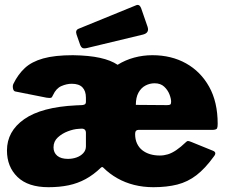

<svg xmlns="http://www.w3.org/2000/svg" viewBox="-20 -770 946 800"><path d="M558 -229Q551 -229 547 -225Q543 -221 543 -212Q543 -189 551 -172Q559 -155 573 -144Q587 -133 605.5 -127.5Q624 -122 646 -122Q663 -122 679.5 -127Q696 -132 714.5 -144.5Q733 -157 755 -178Q759 -182 762.5 -182.5Q766 -183 776 -179L867 -142Q885 -135 871 -118Q835 -68 798.5 -40Q762 -12 718.5 -1Q675 10 619 10Q577 10 539 0.5Q501 -9 468.5 -27.5Q436 -46 411 -71Q406 -77 400 -71Q370 -42 337 -24Q304 -6 266 2Q228 10 182 10Q97 10 53 -32.5Q9 -75 9 -143Q9 -223 81 -273.5Q153 -324 297 -331L320 -332Q326 -332 332 -334.5Q338 -337 338 -346V-363Q338 -391 323.5 -406Q309 -421 279 -421Q258 -421 236 -411.5Q214 -402 201 -374Q197 -364 192.5 -362.5Q188 -361 174 -363L43 -389Q36 -391 34 -402Q32 -413 36 -421Q55 -460 83.5 -486.5Q112 -513 160 -526.5Q208 -540 284 -540Q351 -539 396.5 -529Q442 -519 470 -500Q502 -520 539 -530Q576 -540 615 -540Q694 -540 755 -506Q816 -472 851.5 -408.5Q887 -345 887 -254Q887 -241 884.5 -235.5Q882 -230 869 -229H558ZM624 -423Q604 -423 586 -413.5Q568 -404 557 -384Q546 -364 546 -333L676 -332Q686 -332 689.5 -334.5Q693 -337 693 -346Q693 -359 686 -377Q679 -395 664 -409Q649 -423 624 -423ZM338 -216Q338 -225 333.5 -229.5Q329 -234 320 -234L306 -233Q287 -232 263 -223Q239 -214 221 -197.5Q203 -181 203 -156Q203 -134 218.5 -121Q234 -108 263 -108Q282 -108 299 -114Q316 -120 327 -132Q338 -144 338 -160V-216ZM568 -736 595 -658Q603 -633 576 -626L343 -570Q330 -567 324 -570Q318 -573 314 -583L299 -626Q293 -644 307 -650L547 -748Q561 -754 568 -736Z"/></svg>

Font: Libre Franklin Thin Black
Style: Regular
Weight: 900
Version: Version 3.000